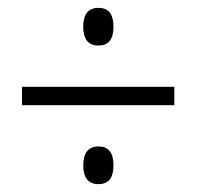

<svg xmlns="http://www.w3.org/2000/svg" viewBox="-20 -597 501 489"><path d="M231 -481Q192 -481 192 -529Q192 -577 231 -577Q269 -577 269 -529Q269 -481 231 -481ZM36 -329V-376H424V-329ZM231 -128Q211 -128 201.5 -140.5Q192 -153 192 -175Q192 -224 231 -224Q269 -224 269 -176Q269 -128 231 -128Z"/></svg>

Font: Noto Sans Khmer UI Condensed Light
Style: Regular
Weight: 300
Width: 3
Designer: Danh Hong and the Monotype Design Team
Foundry: Monotype Imaging Inc.
Version: Version 2.002; ttfautohint (v1.8.4.7-5d5b)